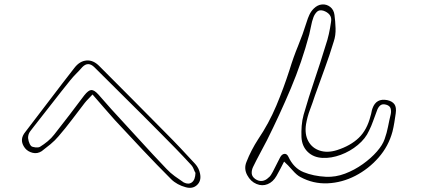

<svg xmlns="http://www.w3.org/2000/svg" viewBox="-20 -848 2040 884"><path d="M406 -413Q396 -402 387 -393Q378 -384 370 -374Q340 -335 310.5 -296Q281 -257 249 -220Q233 -201 212.5 -184Q192 -167 172 -152Q152 -139 130 -144.5Q108 -150 95 -166Q66 -204 97 -241Q154 -315 210 -389Q266 -463 323 -536Q347 -567 378.5 -569.5Q410 -572 438 -543Q514 -467 590 -390.5Q666 -314 742 -237Q777 -202 811 -166Q845 -130 879 -93Q896 -74 901 -49Q908 -16 887.5 3.5Q867 23 835 14Q816 9 798.5 -0.5Q781 -10 768 -23Q701 -90 637 -158Q573 -226 509 -295Q484 -323 458.5 -352.5Q433 -382 406 -413ZM880 -52Q876 -58 871.5 -70Q867 -82 857 -92Q823 -129 788.5 -164.5Q754 -200 719 -235Q643 -312 567 -387Q491 -462 415 -538Q386 -567 359 -539Q346 -524 331.5 -509.5Q317 -495 304 -479Q262 -427 221 -374Q180 -321 138 -268Q130 -257 121 -246Q112 -235 110 -222Q108 -212 112 -198Q116 -184 123 -176Q128 -171 142.5 -169.5Q157 -168 164 -172Q182 -183 199.5 -197.5Q217 -212 230 -229Q265 -273 299.5 -318.5Q334 -364 368 -409Q387 -433 400.5 -433.5Q414 -434 433 -413Q448 -396 462.5 -379.5Q477 -363 492 -346Q556 -277 619 -207.5Q682 -138 747 -70Q764 -52 784.5 -37Q805 -22 826 -8Q848 3 863.5 -8.5Q879 -20 880 -52Z M1288 -104Q1280 -88 1271 -71Q1262 -54 1253 -38Q1237 -10 1212 0Q1187 10 1161 -1Q1134 -12 1118 -42Q1102 -72 1115 -103Q1125 -129 1139 -156Q1153 -183 1168 -206Q1218 -280 1252 -361Q1286 -442 1313 -526Q1331 -585 1352.5 -637Q1374 -689 1392 -747Q1397 -764 1404.5 -780Q1412 -796 1424 -808Q1442 -826 1463 -827.5Q1484 -829 1500.5 -816Q1517 -803 1520 -779Q1524 -750 1525 -717.5Q1526 -685 1517 -658Q1497 -592 1475 -532.5Q1453 -473 1430 -408Q1419 -374 1407 -342.5Q1395 -311 1389 -276Q1382 -230 1399.5 -198Q1417 -166 1452.5 -154.5Q1488 -143 1532 -157Q1594 -177 1632 -213.5Q1670 -250 1686 -314Q1689 -323 1690.5 -332Q1692 -341 1695 -349Q1712 -397 1763 -387Q1786 -382 1796 -368Q1806 -354 1802 -326Q1799 -305 1795.5 -283.5Q1792 -262 1787 -242Q1769 -175 1723 -122.5Q1677 -70 1616 -38.5Q1555 -7 1488.5 -4Q1422 -1 1363 -33Q1347 -41 1326 -65Q1305 -89 1288 -104ZM1481 -34Q1525 -32 1568.5 -48.5Q1612 -65 1650.5 -92.5Q1689 -120 1715.5 -150.5Q1742 -181 1751 -208Q1761 -236 1766.5 -264.5Q1772 -293 1779 -322Q1782 -336 1778.5 -348.5Q1775 -361 1758 -366Q1740 -371 1730 -362Q1720 -353 1715 -337Q1706 -314 1698 -291Q1690 -268 1679 -246Q1663 -210 1627.5 -180.5Q1592 -151 1548.5 -135Q1505 -119 1465 -121Q1423 -123 1396.5 -149Q1370 -175 1368 -217Q1367 -242 1369 -268.5Q1371 -295 1378 -320Q1401 -400 1428 -479.5Q1455 -559 1479 -638Q1488 -664 1494 -691Q1500 -718 1504 -746Q1508 -767 1497.5 -780Q1487 -793 1468 -799Q1449 -804 1438.5 -793Q1428 -782 1423 -768Q1416 -749 1412.5 -729.5Q1409 -710 1404 -690Q1370 -562 1319 -441Q1268 -320 1209 -202Q1193 -171 1176.5 -140.5Q1160 -110 1145 -79Q1138 -64 1139 -49.5Q1140 -35 1155 -24Q1171 -13 1187 -15Q1203 -17 1216 -30Q1223 -35 1227.5 -42.5Q1232 -50 1236 -57Q1244 -73 1252.5 -89.5Q1261 -106 1269 -122Q1277 -138 1289 -139.5Q1301 -141 1308 -126Q1332 -74 1377.5 -55.5Q1423 -37 1481 -34Z"/></svg>

Font: Shizuru
Style: Regular
Weight: 400
Version: Version 1.000